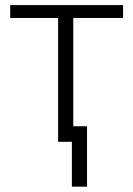

<svg xmlns="http://www.w3.org/2000/svg" viewBox="-20 -548 515 742"><path d="M19.5 0ZM455.6 -478.5H263.2V0H204.6V-478.5H19.5V-528.3H455.6ZM316.4 173.3H257.8V-60.1H316.4Z"/></svg>

Font: Roboto Light
Style: Regular
Weight: 300
Designer: Google
Version: Version 2.134; 2016; ttfautohint (v1.6)